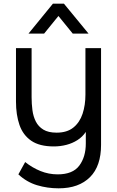

<svg xmlns="http://www.w3.org/2000/svg" viewBox="-20 -789 637 1045"><path d="M299 236Q238 236 181.5 219Q125 202 80 160L117 93Q156 124 200.5 142Q245 160 294 160Q376 160 411.5 112.5Q447 65 447 -8V-71Q429 -44 401.5 -26.5Q374 -9 341 -0.5Q308 8 273 8Q195 8 150 -23Q105 -54 86 -109Q67 -164 67 -236V-527H152V-260Q152 -224 156.5 -189.5Q161 -155 175 -127.5Q189 -100 216 -83.5Q243 -67 288 -67Q345 -67 379.5 -95Q414 -123 429.5 -170Q445 -217 445 -274V-527H530V0Q530 57 515 101Q500 145 470 175Q440 205 397.5 220.5Q355 236 299 236ZM135 -606 268 -769H328L462 -606H376L298 -702L220 -606Z"/></svg>

Font: Onest
Style: Regular
Weight: 400
Designer: Dmitri Voloshin, Andrey Kudryavtsev
Foundry: Dmitri Voloshin, Andrey Kudryavtsev
Version: Version 1.000;gftools[0.9.33]